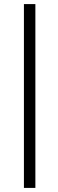

<svg xmlns="http://www.w3.org/2000/svg" viewBox="-20 -743 286 939"><path d="M97 176H153V-723H97Z"/></svg>

Font: Archivo ExtraLight
Style: Italic
Weight: 200
Italic angle: -10°
Designer: Hector Gatti
Foundry: Omnibus-Type
Version: Version 2.001